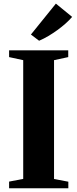

<svg xmlns="http://www.w3.org/2000/svg" viewBox="-20 -1014 417 1034"><path d="M105 -50.5V-690L29 -706.5V-743H347.5V-706.5L271 -690V-50L348 -35.5V0H29V-36ZM190 -795 146.5 -828 281 -994.5 368.5 -923Q353.5 -905.5 333 -887.2Q312.5 -869 289 -852Q265.5 -835 240.8 -820.2Q216 -805.5 191.5 -795Z"/></svg>

Font: Merriweather 96pt ExtraBold
Style: Regular
Weight: 800
Version: Version 2.100